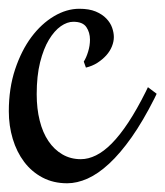

<svg xmlns="http://www.w3.org/2000/svg" viewBox="-27 -420 379 440"><path d="M165 -278.8Q170.9 -288.1 175 -301.8Q179.2 -315.4 179.2 -329.1Q179.2 -345.7 170.9 -357.9Q162.6 -370.1 141.1 -370.1Q127 -370.1 112.3 -359.9Q97.7 -349.6 85.2 -329.1Q72.8 -308.6 64.9 -277.3Q57.1 -246.1 57.1 -204.1Q57.1 -170.9 64 -143.6Q70.8 -116.2 84 -96.7Q97.2 -77.1 116 -66.2Q134.8 -55.2 158.2 -55.2Q175.3 -55.2 193.1 -64Q210.9 -72.8 229.2 -91.3Q247.6 -109.9 267.1 -139.4Q286.6 -168.9 307.1 -210L312 -220.2L332 -205.1L327.1 -194.8Q300.8 -142.6 274.7 -105.5Q248.5 -68.4 223.1 -44.9Q197.8 -21.5 173.6 -10.7Q149.4 0 127 0Q95.2 0 70.3 -13.2Q45.4 -26.4 28.3 -49.1Q11.2 -71.8 2.2 -101.8Q-6.8 -131.8 -6.8 -165Q-6.8 -217.8 7.6 -261Q22 -304.2 44.9 -335Q67.9 -365.7 96.7 -382.8Q125.5 -399.9 154.8 -399.9Q177.2 -399.9 192.4 -393.6Q207.5 -387.2 216.8 -377.4Q226.1 -367.7 230 -356.4Q233.9 -345.2 233.9 -335Q233.9 -324.7 229.5 -313.7Q225.1 -302.7 216.6 -293.2Q208 -283.7 196.3 -276.1Q184.6 -268.6 169.9 -265.1Z"/></svg>

Font: Rochester
Style: Regular
Weight: 400
Version: Version 1.006